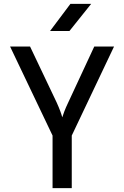

<svg xmlns="http://www.w3.org/2000/svg" viewBox="-20 -970 640 990"><path d="M338 -810 450 -950H343L238 -810ZM350 0V-271L568 -730H466L332 -442C315 -407 305 -378 301 -365C298 -378 288 -407 272 -442L135 -730H32L251 -271V0Z"/></svg>

Font: Tekne LDO Medium
Style: Regular
Weight: 500
Monospace: yes
Designer: Alessio Laiso, Mario Rullo, Paolo Rosset
Foundry: Alessio Laiso
Version: Version 1.000;hotconv 1.0.109;makeotfexe 2.5.65596